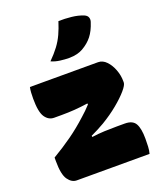

<svg xmlns="http://www.w3.org/2000/svg" viewBox="-150 -917 849 1012"><g transform="rotate(-20 275.0 -411.0)"><path d="M40 -547H422Q448 -547 468.5 -525.5Q489 -504 501 -472Q513 -440 513 -408V-400Q513 -386 489 -358Q465 -330 425 -297Q385 -264 335 -234Q297 -212 258 -194L259 -187Q295 -192 329.5 -193.5Q364 -195 400 -195H444Q488 -195 503.5 -167.5Q519 -140 519 -83Q519 -61 518 -39Q517 -17 512 0H104Q76 0 55.5 -29Q35 -58 35 -132V-153Q94 -188 144.5 -224Q195 -260 244 -305Q257 -316 270 -329Q283 -342 296 -356L295 -362Q254 -356 219 -353.5Q184 -351 147 -351H105Q74 -351 54.5 -379.5Q35 -408 35 -483Q35 -502 36 -517.5Q37 -533 40 -547ZM300 -822Q335 -823 372.5 -819Q410 -815 439 -803Q455 -796 459 -783.5Q463 -771 458 -758Q444 -714 422 -686Q400 -658 365 -638Q351 -630 331.5 -625Q312 -620 286 -620Q264 -620 237 -623.5Q210 -627 188 -637Q219 -668 239.5 -695.5Q260 -723 274 -753.5Q288 -784 300 -822Z"/></g></svg>

Font: Recursive Sn Csl St Blk
Style: Regular
Weight: 900
Version: Version 1.079;hotconv 1.0.112;makeotfexe 2.5.65598; ttfautoh